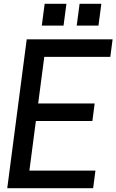

<svg xmlns="http://www.w3.org/2000/svg" viewBox="-20 -986 610 1006"><path d="M511 -852ZM313 -852H199L214 -966H328ZM496 -852H382L397 -966H511ZM468 0H18L120 -780H570L558 -688H212L180 -444H476L464 -352H168L134 -92H480Z"/></svg>

Font: Tanohe Sans Medium
Style: Italic
Weight: 500
Designer: Village Type and Design LLC & Cristiano Sobral
Foundry: Cooper Hewitt Smithsonian Design Museum
Version: Version 1.00;September 29, 2021;FontCreator 13.0.0.2655 64-b